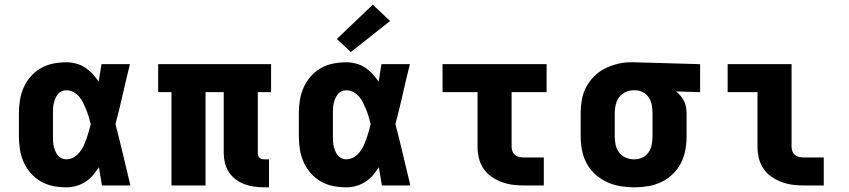

<svg xmlns="http://www.w3.org/2000/svg" viewBox="-20 -795 3640 823"><path d="M264 8Q236 8 208 2.5Q180 -3 155.5 -17Q131 -31 112 -52.5Q93 -74 81.5 -100Q70 -126 65.5 -154Q61 -182 61 -210V-310Q61 -338 65.5 -366Q70 -394 81.5 -420Q93 -446 112 -467.5Q131 -489 155.5 -503Q180 -517 208 -522.5Q236 -528 264 -528Q285 -528 306 -522.5Q327 -517 344.5 -505.5Q362 -494 376.5 -478.5Q391 -463 403 -445Q406 -464 409 -482.5Q412 -501 415 -520H537Q521 -456 506.5 -391.5Q492 -327 475 -263Q492 -198 507.5 -132Q523 -66 539 0H417Q414 -19 410.5 -39Q407 -59 404 -78Q392 -60 378 -43.5Q364 -27 346 -15.5Q328 -4 307 2Q286 8 264 8ZM264 -112Q281 -112 295.5 -120.5Q310 -129 320.5 -141.5Q331 -154 338 -169Q345 -184 350.5 -199.5Q356 -215 360.5 -231Q365 -247 369 -263Q365 -278 360.5 -293.5Q356 -309 350 -324Q344 -339 337 -353.5Q330 -368 319.5 -380.5Q309 -393 294.5 -400.5Q280 -408 264 -408Q254 -408 244 -403.5Q234 -399 227.5 -390.5Q221 -382 217 -372.5Q213 -363 210.5 -352.5Q208 -342 207.5 -331.5Q207 -321 207 -310V-210Q207 -199 207.5 -188.5Q208 -178 210.5 -167.5Q213 -157 217 -147.5Q221 -138 227.5 -129.5Q234 -121 244 -116.5Q254 -112 264 -112Z M1113 8Q1091 8 1069.5 5Q1048 2 1028 -5.5Q1008 -13 990.5 -26Q973 -39 961 -57.5Q949 -76 944 -97Q939 -118 939 -140V-400H861V0H715V-400H658V-520H1142V-400H1085V-140Q1085 -134 1086.5 -128.5Q1088 -123 1092 -119Q1096 -115 1101.5 -113.5Q1107 -112 1113 -112H1133V8Z M1464 8Q1436 8 1408 2.5Q1380 -3 1355.5 -17Q1331 -31 1312 -52.5Q1293 -74 1281.5 -100Q1270 -126 1265.5 -154Q1261 -182 1261 -210V-310Q1261 -338 1265.5 -366Q1270 -394 1281.5 -420Q1293 -446 1312 -467.5Q1331 -489 1355.5 -503Q1380 -517 1408 -522.5Q1436 -528 1464 -528Q1485 -528 1506 -522.5Q1527 -517 1544.5 -505.5Q1562 -494 1576.5 -478.5Q1591 -463 1603 -445Q1606 -464 1609 -482.5Q1612 -501 1615 -520H1737Q1721 -456 1706.5 -391.5Q1692 -327 1675 -263Q1692 -198 1707.5 -132Q1723 -66 1739 0H1617Q1614 -19 1610.5 -39Q1607 -59 1604 -78Q1592 -60 1578 -43.5Q1564 -27 1546 -15.5Q1528 -4 1507 2Q1486 8 1464 8ZM1464 -112Q1481 -112 1495.5 -120.5Q1510 -129 1520.5 -141.5Q1531 -154 1538 -169Q1545 -184 1550.5 -199.5Q1556 -215 1560.5 -231Q1565 -247 1569 -263Q1565 -278 1560.5 -293.5Q1556 -309 1550 -324Q1544 -339 1537 -353.5Q1530 -368 1519.5 -380.5Q1509 -393 1494.5 -400.5Q1480 -408 1464 -408Q1454 -408 1444 -403.5Q1434 -399 1427.5 -390.5Q1421 -382 1417 -372.5Q1413 -363 1410.5 -352.5Q1408 -342 1407.5 -331.5Q1407 -321 1407 -310V-210Q1407 -199 1407.5 -188.5Q1408 -178 1410.5 -167.5Q1413 -157 1417 -147.5Q1421 -138 1427.5 -129.5Q1434 -121 1444 -116.5Q1454 -112 1464 -112ZM1484 -572 1424 -628 1578 -775 1652 -705Z M2227 0Q2203 0 2178.5 -3Q2154 -6 2131 -14.5Q2108 -23 2087.5 -37Q2067 -51 2053 -71.5Q2039 -92 2033 -116Q2027 -140 2027 -165V-400H1877V-520H2323V-400H2173V-165Q2173 -155 2177 -145.5Q2181 -136 2189 -130Q2197 -124 2207 -122Q2217 -120 2227 -120H2311V0Z M2699 8Q2669 8 2639 3Q2609 -2 2582 -14.5Q2555 -27 2532 -47.5Q2509 -68 2495 -94Q2481 -120 2475 -150Q2469 -180 2469 -210V-310Q2469 -339 2474 -367.5Q2479 -396 2492.5 -421.5Q2506 -447 2526.5 -467.5Q2547 -488 2572.5 -501Q2598 -514 2626.5 -521Q2655 -528 2683 -528Q2688 -528 2692 -528Q2696 -528 2700 -528L2981 -520V-400L2878 -403Q2888 -395 2897 -384.5Q2906 -374 2912 -362Q2918 -350 2920.5 -336.5Q2923 -323 2923 -310V-210Q2923 -180 2917.5 -151Q2912 -122 2898.5 -95.5Q2885 -69 2863 -48Q2841 -27 2814.5 -14.5Q2788 -2 2758.5 3Q2729 8 2699 8ZM2699 -112Q2717 -112 2733.5 -119.5Q2750 -127 2760 -142Q2770 -157 2773.5 -174.5Q2777 -192 2777 -210V-310Q2777 -327 2774 -344Q2771 -361 2762 -375.5Q2753 -390 2738 -398.5Q2723 -407 2706 -408H2700Q2699 -408 2697.5 -408Q2696 -408 2695 -408Q2677 -408 2660.5 -400Q2644 -392 2633.5 -377.5Q2623 -363 2619 -345.5Q2615 -328 2615 -310V-210Q2615 -192 2619 -173.5Q2623 -155 2634.5 -140.5Q2646 -126 2663 -119Q2680 -112 2699 -112Z M3427 0Q3403 0 3378.5 -3Q3354 -6 3331 -14.5Q3308 -23 3287.5 -37Q3267 -51 3253 -71.5Q3239 -92 3233 -116Q3227 -140 3227 -165V-400H3099V-520H3373V-165Q3373 -155 3377 -145.5Q3381 -136 3389 -130Q3397 -124 3407 -122Q3417 -120 3427 -120H3511V0Z"/></svg>

Font: Iosevka SS04 Heavy Extended
Style: Regular
Weight: 900
Width: 7
Monospace: yes
Designer: Belleve Invis
Foundry: Belleve Invis
Version: Version 19.0.0; ttfautohint (v1.8.4)